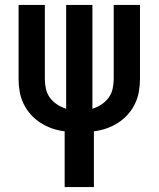

<svg xmlns="http://www.w3.org/2000/svg" viewBox="-20 -755 640 775"><path d="M241 0V-225Q215 -228 190.5 -236.5Q166 -245 144 -259Q122 -273 104.5 -292.5Q87 -312 75.5 -335.5Q64 -359 59.5 -384.5Q55 -410 55 -436V-735H161V-436Q161 -416 165.5 -396Q170 -376 182 -360Q194 -344 211 -333Q228 -322 247 -316V-735H353V-316Q372 -322 389 -333Q406 -344 418 -360Q430 -376 434.5 -396Q439 -416 439 -436V-735H545V-436Q545 -410 540.5 -384.5Q536 -359 524.5 -335.5Q513 -312 495.5 -292.5Q478 -273 456 -259Q434 -245 409.5 -236.5Q385 -228 359 -225V0Z"/></svg>

Font: Iosevka Extended
Style: Bold
Weight: 700
Width: 7
Monospace: yes
Designer: Belleve Invis
Foundry: Belleve Invis
Version: Version 32.5.0; ttfautohint (v1.8.4)